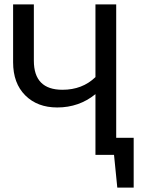

<svg xmlns="http://www.w3.org/2000/svg" viewBox="-20 -709 652 879"><path d="M592 150H517L502 0H417V-278Q342 -217 242 -217Q151 -217 95.5 -272.5Q40 -328 40 -424V-689H135V-431Q135 -298 266 -298Q357 -298 417 -356V-689H512V-78H592Z"/></svg>

Font: Trujillo
Style: Regular
Weight: 400
Designer: Fira Sans original fonts by bBox Type GmbH, Carrois Corporate GbR, & Edenspiekermann AG / Changes by Cristiano Sobral
Foundry: Fira Sans original fonts by bBox Type GmbH, Carrois Corporate GbR, & Edenspiekermann AG / Changes by Cristiano Sobral
Version: Version 4.301;October 17, 2021;FontCreator 14.0.0.2814 64-bi